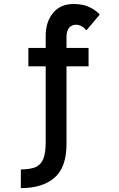

<svg xmlns="http://www.w3.org/2000/svg" viewBox="-20 -735 600 969"><path d="M85.2 214.4V120Q133.8 120 160.8 107.7Q187.8 95.4 199.2 65.2Q210.6 35 210.6 -18V-400.2H123.2V-493H210.6V-555.2Q210.6 -624 247.5 -669.4Q284.4 -714.8 351.8 -714.8Q394 -714.8 426.6 -701.2Q459.2 -687.6 483.4 -661.6L416.4 -582Q403.2 -596.4 390.1 -603.3Q377 -610.2 365 -610.2Q340.8 -610.2 328.2 -594.1Q315.6 -578 315.6 -546.8V-493H427V-400.2H315.6V-7.4Q315.6 109 255.3 161.7Q195 214.4 85.2 214.4Z"/></svg>

Font: Hanken Grotesk
Style: Regular
Weight: 400
Designer: Alfredo Marco Pradil
Foundry: Hanken Design Co.
Version: Version 3.013